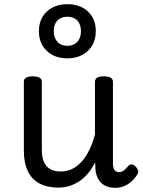

<svg xmlns="http://www.w3.org/2000/svg" viewBox="-20 -880 686 918"><path d="M260 17Q207 17 170 -2Q133 -21 113.5 -60.5Q94 -100 94 -161V-489Q94 -502 104.5 -508.5Q115 -515 136 -515Q158 -515 169 -508.5Q180 -502 180 -489V-163Q180 -129 190 -106Q200 -83 220 -71.5Q240 -60 271 -60Q301 -60 326.5 -73Q352 -86 372.5 -109.5Q393 -133 408.5 -166Q424 -199 434 -237V-489Q434 -502 444.5 -508.5Q455 -515 477 -515Q498 -515 509 -508.5Q520 -502 520 -489V-99Q520 -84 523.5 -74.5Q527 -65 534 -61Q541 -57 550 -57Q558 -57 565.5 -61Q573 -65 580.5 -72.5Q588 -80 595 -88Q602 -95 611.5 -93.5Q621 -92 630 -82Q637 -75 640 -65.5Q643 -56 637 -47Q626 -28 610 -13.5Q594 1 574.5 9.5Q555 18 533 18Q509 18 491.5 11.5Q474 5 462 -7.5Q450 -20 443.5 -37.5Q437 -55 436 -76L435 -104Q420 -74 400.5 -51Q381 -28 358.5 -13Q336 2 311 9.5Q286 17 260 17ZM302 -601Q241 -601 203.5 -637Q166 -673 166 -731Q166 -770 183 -799Q200 -828 231 -844Q262 -860 302 -860Q363 -860 400.5 -825Q438 -790 438 -731Q438 -692 421 -663Q404 -634 373.5 -617.5Q343 -601 302 -601ZM302 -661Q323 -661 337.5 -670Q352 -679 359.5 -694.5Q367 -710 367 -731Q367 -763 350 -781.5Q333 -800 302 -800Q282 -800 267 -791.5Q252 -783 244.5 -767.5Q237 -752 237 -731Q237 -700 254 -680.5Q271 -661 302 -661Z"/></svg>

Font: Playwrite GB J
Style: Regular
Weight: 400
Designer: Veronika Burian, José Scaglione
Foundry: TypeTogether
Version: Version 1.002